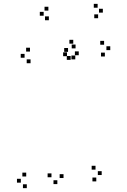

<svg xmlns="http://www.w3.org/2000/svg" viewBox="-20 -954 660 996"><path d="M309.5 -30.5V-50.5H289.5V-30.5ZM388.5 -667.5V-687.5H368.5V-667.5ZM370.5 -646V-666H350.5V-646ZM524 -661V-681H504V-661ZM552 -694V-714H532V-694ZM520 -722V-742H500V-722ZM360 -727.5V-747.5H340V-727.5ZM333 -685V-705H313V-685ZM372 -703V-723H352V-703ZM135.5 -686.5V-706.5H115.5V-686.5ZM107.5 -654.5V-674.5H87.5V-654.5ZM138.5 -626V-646H118.5V-626ZM346.5 -643.5V-663.5H326.5V-643.5ZM327.5 -662.5V-682.5H307.5V-662.5ZM247 -34.5V-54.5H227V-34.5ZM277.5 1V-19H257.5V1ZM479.5 -13V-33H459.5V-13ZM507.5 -46V-66H487.5V-46ZM475.5 -74V-94H455.5V-74ZM116 -38.5V-58.5H96V-38.5ZM88 -6.5V-26.5H68V-6.5ZM119 22V2H99V22ZM489 -859.5V-879.5H469V-859.5ZM513.5 -888.5V-908.5H493.5V-888.5ZM486.5 -914V-934H466.5V-914ZM231 -899V-919H211V-899ZM206.5 -872.5V-892.5H186.5V-872.5ZM233.5 -849V-869H213.5V-849Z"/></svg>

Font: Monaspace Radon Dots Var
Style: Regular
Weight: 400
Designer: Riley Cran and the Lettermatic Team
Version: Version 1.100 (Monaspace Radon Dots)